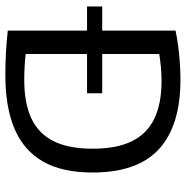

<svg xmlns="http://www.w3.org/2000/svg" viewBox="-10 -632 646 665"><g transform="rotate(90 312.5 -299.0)"><path d="M2 -278V-330.5H302.5V-278ZM239 5Q202.5 5 164 3Q125.5 1 85.5 -3.5V-584.5Q111.5 -590 140.2 -593.8Q169 -597.5 198.5 -599.5Q228 -601.5 255.5 -601.5Q415 -601.5 496 -527Q577 -452.5 577 -297Q577 -192 539 -125.5Q501 -59 426 -27Q351 5 239 5ZM257 -60.5Q336 -60.5 388.8 -84.8Q441.5 -109 468 -161.2Q494.5 -213.5 494.5 -297.5Q494.5 -381 468.5 -433.5Q442.5 -486 390.5 -511Q338.5 -536 260.5 -536Q236.5 -536 211.5 -533.8Q186.5 -531.5 166.5 -528V-65.5Q187.5 -63 209.8 -61.8Q232 -60.5 257 -60.5Z"/></g></svg>

Font: Encode Sans SC
Style: Regular
Weight: 400
Version: Version 3.002